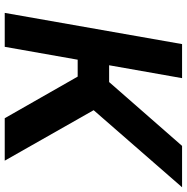

<svg xmlns="http://www.w3.org/2000/svg" viewBox="-9 -781 790 812"><g transform="rotate(90 386.0 -375.0)"><path d="M480 0 304 -308.5H232.5L178 0H34.5L166.5 -750H310.5L256 -441.5H327L597 -750H772L446 -376L659.5 0Z"/></g></svg>

Font: Russisch Sans ExtraBold
Style: Italic
Weight: 800
Width: 4
Italic angle: -10°
Designer: Michael Sharanda (font) & Cristiano Sobral (main changes)
Foundry: Michael Sharanda
Version: Version 2.00;September 8, 2020;FontCreator 13.0.0.2681 64-bi